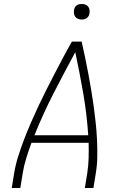

<svg xmlns="http://www.w3.org/2000/svg" viewBox="-20 -944 640 964"><path d="M39 0 51 -74Q58 -117 71.5 -159.5Q85 -202 101 -244Q117 -286 135 -327.5Q153 -369 172.5 -410.5Q192 -452 212.5 -492.5Q233 -533 254 -573.5Q275 -614 296.5 -654.5Q318 -695 341 -735H390Q399 -695 407.5 -654.5Q416 -614 423.5 -573.5Q431 -533 438 -492Q445 -451 450.5 -410Q456 -369 460.5 -327.5Q465 -286 467 -244Q469 -202 468.5 -159Q468 -116 461 -74L449 0H406L418 -74Q424 -112 425 -150.5Q426 -189 425 -227H138Q124 -189 112 -150.5Q100 -112 94 -74L82 0ZM423 -265Q416 -371 398 -475Q380 -579 358 -682Q302 -579 249 -475.5Q196 -372 153 -265ZM390 -846Q381 -846 372.5 -849Q364 -852 358.5 -859Q353 -866 351.5 -875.5Q350 -885 352 -895Q353 -901 356 -907Q359 -913 365 -917Q371 -921 377.5 -922.5Q384 -924 390 -924Q400 -924 408.5 -921Q417 -918 422.5 -911Q428 -904 429.5 -894.5Q431 -885 429 -875Q428 -869 424.5 -863Q421 -857 415.5 -853Q410 -849 403.5 -847.5Q397 -846 390 -846Z"/></svg>

Font: Iosevka Curly XLtExObl
Style: Regular
Weight: 200
Width: 7
Italic angle: -9°
Monospace: yes
Designer: Belleve Invis
Foundry: Belleve Invis
Version: Version 11.0.1; ttfautohint (v1.8.3)